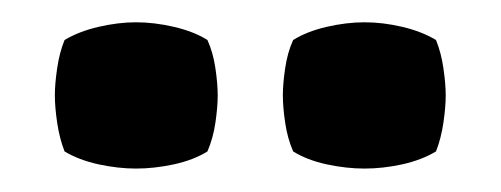

<svg xmlns="http://www.w3.org/2000/svg" viewBox="-20 -708 438 168"><path d="M28 -624.5Q28 -634.5 30 -648.2Q32 -662 36.5 -673Q49 -680.5 66.2 -684.5Q83.5 -688.5 99 -688.5Q115 -688.5 132.2 -684.5Q149.5 -680.5 161.5 -673Q166.5 -662 168.5 -648.2Q170.5 -634.5 170.5 -624.5Q170.5 -614.5 168.5 -600.8Q166.5 -587 161.5 -575.5Q149.5 -568 132.2 -564.2Q115 -560.5 99 -560.5Q83.5 -560.5 66.2 -564.2Q49 -568 36.5 -575.5Q32 -587 30 -600.8Q28 -614.5 28 -624.5ZM227.5 -624.5Q227.5 -634.5 229.5 -648.2Q231.5 -662 236.5 -673Q248.5 -680.5 265.8 -684.5Q283 -688.5 299 -688.5Q315 -688.5 332 -684.5Q349 -680.5 361.5 -673Q366 -662 368 -648.2Q370 -634.5 370 -624.5Q370 -614.5 368 -600.8Q366 -587 361.5 -575.5Q349 -568 332 -564.2Q315 -560.5 299 -560.5Q283 -560.5 265.8 -564.2Q248.5 -568 236.5 -575.5Q231.5 -587 229.5 -600.8Q227.5 -614.5 227.5 -624.5Z"/></svg>

Font: Signika Negative
Style: Bold
Weight: 700
Designer: Anna Giedry
Foundry: Anna Giedry
Version: Version 2.001